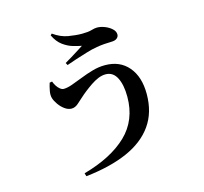

<svg xmlns="http://www.w3.org/2000/svg" viewBox="-124 -961 1247 1175"><g transform="rotate(-15 500.0 -373.0)"><path d="M275 56Q454 6 551.5 -87.5Q649 -181 649 -329Q649 -405 625.5 -450.5Q602 -496 555 -496Q532 -496 508 -486Q484 -476 460.5 -460Q437 -444 416 -427.5Q395 -411 381 -398Q364 -383 344 -365Q324 -347 301 -347Q280 -347 259 -362Q238 -377 222.5 -399Q207 -421 201 -440Q195 -460 200 -486.5Q205 -513 212 -535L228 -538Q233 -524 242 -509.5Q251 -495 263 -485.5Q275 -476 286 -476Q308 -476 339.5 -487Q371 -498 408.5 -513Q446 -528 486 -539.5Q526 -551 566 -551Q660 -551 714 -487.5Q768 -424 768 -315Q768 -198 710.5 -117Q653 -36 544.5 11.5Q436 59 281 76ZM338 -626Q359 -638 382 -652Q405 -666 426 -679.5Q447 -693 461 -702Q439 -706 407.5 -715Q376 -724 345 -746.5Q314 -769 293 -813L302 -822Q348 -789 395.5 -781Q443 -773 481 -773Q520 -773 542 -779.5Q564 -786 578 -786Q602 -786 627.5 -776Q653 -766 671 -749.5Q689 -733 689 -713Q689 -699 677 -689Q665 -679 640 -679Q624 -679 597 -677Q570 -675 548 -671Q517 -666 479.5 -654.5Q442 -643 406 -631.5Q370 -620 346 -611Z"/></g></svg>

Font: Noto Serif TC
Style: Bold
Weight: 700
Designer: Ryoko NISHIZUKA 西塚涼子 (kana & ideographs); Frank Grießhammer (Latin, Greek & Cyrillic); Wenlong ZHANG 张文龙 (bopomofo); San
Foundry: Adobe
Version: Version 2.002-H1;hotconv 1.1.0;makeotfexe 2.6.0